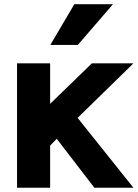

<svg xmlns="http://www.w3.org/2000/svg" viewBox="-20 -887 650 907"><path d="M60.5 0V-587.9H216.8V-396.5L414.1 -587.9H610.4L346.7 -330.1L610.4 0H425.8L248 -231.4L216.8 -199.2V0ZM217.8 -674.8 331.1 -867.2H513.7L347.7 -674.8Z"/></svg>

Font: Gothic A1 Black
Style: Regular
Weight: 900
Version: Version 2.50